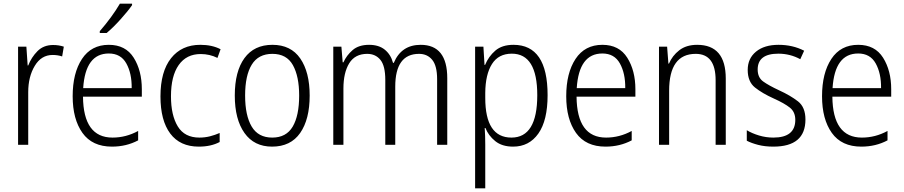

<svg xmlns="http://www.w3.org/2000/svg" viewBox="-20 -785 4902 1041"><path d="M268 -541Q216 -541 183 -507.5Q150 -474 133 -430H130L123 -532H78V0H133V-285Q133 -369 168.5 -428Q204 -487 265 -487Q293 -487 317 -479L326 -532Q299 -541 268 -541Z M570 -542Q475 -542 424.5 -465.5Q374 -389 374 -263Q374 -139 427 -64.5Q480 10 587 10Q665 10 729 -24V-75Q663 -39 590 -39Q432 -39 430 -261H749V-301Q749 -402 705 -472Q661 -542 570 -542ZM570 -495Q635 -495 665 -441Q695 -387 694 -307H431Q443 -495 570 -495ZM696 -765H630Q587 -692 521 -616V-606H558Q592 -634 633 -679.5Q674 -725 696 -757Z M1058 10Q1124 10 1171 -15V-64Q1146 -53 1118.5 -46Q1091 -39 1061 -39Q981 -39 944 -99.5Q907 -160 907 -263Q907 -373 949 -432.5Q991 -492 1068 -492Q1117 -492 1159 -471L1176 -518Q1130 -542 1066 -542Q965 -542 907.5 -469.5Q850 -397 850 -262Q850 -132 903 -61Q956 10 1058 10Z M1659 -267Q1659 -394 1608 -468Q1557 -542 1457 -542Q1358 -542 1305.5 -470Q1253 -398 1253 -267Q1253 -138 1305.5 -64Q1358 10 1455 10Q1556 10 1607.5 -64Q1659 -138 1659 -267ZM1309 -267Q1309 -376 1345 -434.5Q1381 -493 1457 -493Q1534 -493 1568 -432Q1602 -371 1602 -267Q1602 -158 1567 -98.5Q1532 -39 1456 -39Q1380 -39 1344.5 -99Q1309 -159 1309 -267Z M2261 -542Q2156 -542 2115 -444H2111Q2099 -489 2066.5 -515.5Q2034 -542 1981 -542Q1925 -542 1892 -513.5Q1859 -485 1842 -447H1838L1831 -532H1787V0H1842V-305Q1842 -391 1873.5 -442Q1905 -493 1971 -493Q2016 -493 2042.5 -460.5Q2069 -428 2069 -352V0H2123V-315Q2123 -493 2252 -493Q2297 -493 2323.5 -460.5Q2350 -428 2350 -356V0H2405V-361Q2405 -542 2261 -542Z M2755 -494Q2893 -494 2893 -269Q2893 -39 2753 -39Q2611 -39 2611 -254V-282Q2612 -382 2647.5 -438Q2683 -494 2755 -494ZM2764 -542Q2702 -542 2665.5 -510.5Q2629 -479 2610 -433H2607L2601 -532H2556V236H2611V-1Q2611 -50 2608 -91H2612Q2628 -50 2665 -20Q2702 10 2762 10Q2849 10 2899 -61Q2949 -132 2949 -269Q2949 -542 2764 -542Z M3246 -542Q3151 -542 3100.5 -465.5Q3050 -389 3050 -263Q3050 -139 3103 -64.5Q3156 10 3263 10Q3341 10 3405 -24V-75Q3339 -39 3266 -39Q3108 -39 3106 -261H3425V-301Q3425 -402 3381 -472Q3337 -542 3246 -542ZM3246 -495Q3311 -495 3341 -441Q3371 -387 3370 -307H3107Q3119 -495 3246 -495Z M3760 -542Q3701 -542 3663 -512.5Q3625 -483 3607 -440H3604L3597 -532H3553V0H3608V-293Q3608 -493 3752 -493Q3860 -493 3860 -350V0H3915V-359Q3915 -542 3760 -542Z M4347 -137Q4347 -204 4306.5 -235.5Q4266 -267 4205 -295Q4147 -322 4117.5 -343.5Q4088 -365 4088 -408Q4088 -494 4200 -494Q4264 -494 4319 -464L4340 -510Q4278 -542 4201 -542Q4124 -542 4079 -505Q4034 -468 4034 -406Q4034 -342 4073.5 -310.5Q4113 -279 4175 -251Q4233 -225 4262.5 -201.5Q4292 -178 4292 -135Q4292 -39 4173 -39Q4133 -39 4095 -50.5Q4057 -62 4029 -79V-22Q4054 -9 4090.5 0.5Q4127 10 4173 10Q4347 10 4347 -137Z M4633 -542Q4538 -542 4487.5 -465.5Q4437 -389 4437 -263Q4437 -139 4490 -64.5Q4543 10 4650 10Q4728 10 4792 -24V-75Q4726 -39 4653 -39Q4495 -39 4493 -261H4812V-301Q4812 -402 4768 -472Q4724 -542 4633 -542ZM4633 -495Q4698 -495 4728 -441Q4758 -387 4757 -307H4494Q4506 -495 4633 -495Z"/></svg>

Font: Noto Sans UI SemiCondensed Light
Style: Regular
Weight: 300
Width: 4
Designer: Monotype Design Team
Foundry: Monotype Imaging Inc.
Version: Version 1.901